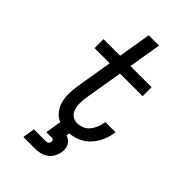

<svg xmlns="http://www.w3.org/2000/svg" viewBox="-279 -828 1135 1135"><g transform="rotate(45 288.0 -260.5)"><path d="M156 214H256Q276 214 297 209Q318 204 336.5 190.5Q355 177 365.5 157.5Q376 138 380 117Q383 97 379 78Q375 59 361.5 46Q348 33 329 27L333 7Q367 5 401 -10Q435 -25 460.5 -53Q486 -81 500.5 -114Q515 -147 520 -182Q521 -187 522 -191H437L436 -185Q432 -164 424 -143.5Q416 -123 401.5 -104.5Q387 -86 366 -77Q345 -68 324 -68Q305 -68 288.5 -77Q272 -86 263.5 -102.5Q255 -119 252.5 -138Q250 -157 251 -176.5Q252 -196 255 -215L295 -455H484V-530H307L341 -735H255L221 -530H82V-455H209L171 -227Q166 -194 165 -160.5Q164 -127 172 -95.5Q180 -64 199.5 -39Q219 -14 248 -2L232 98H275Q281 98 286 100Q291 102 292.5 107Q294 112 294 118H293Q293 124 289 129Q285 134 279.5 136Q274 138 268 138H168Z"/></g></svg>

Font: Iosevka Sparkle Oblique
Style: Regular
Weight: 400
Italic angle: -9°
Designer: Belleve Invis
Foundry: Belleve Invis
Version: Version 4.5.0; ttfautohint (v1.8.3)